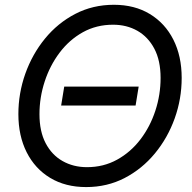

<svg xmlns="http://www.w3.org/2000/svg" viewBox="-20 -759 790 791"><path d="M335 11.7Q249.5 11.7 186.8 -26.1Q124 -64 89.8 -131.8Q55.7 -199.7 55.7 -288.6Q55.7 -374.5 84.2 -455.1Q112.8 -535.6 165.3 -599.9Q217.8 -664.1 290 -701.7Q362.3 -739.3 449.2 -739.3Q534.7 -739.3 597.4 -701.2Q660.2 -663.1 694.3 -595.5Q728.5 -527.8 728.5 -438Q728.5 -351.6 699.7 -271.2Q670.9 -190.9 618.2 -127Q565.4 -63 493.4 -25.6Q421.4 11.7 335 11.7ZM338.4 -70.3Q406.7 -70.3 462.6 -101.3Q518.6 -132.3 558.6 -184.8Q598.6 -237.3 620.1 -303Q641.6 -368.7 641.6 -438Q641.6 -509.3 616 -558.1Q590.3 -606.9 546.1 -632.1Q502 -657.2 445.8 -657.2Q377 -657.2 321 -626Q265.1 -594.7 225.3 -541.7Q185.5 -488.8 164.1 -423.1Q142.6 -357.4 142.6 -288.6Q142.6 -217.8 168 -169.2Q193.4 -120.6 237.8 -95.5Q282.2 -70.3 338.4 -70.3ZM551.3 -402.3 538.6 -324.2H231.9L244.6 -402.3Z"/></svg>

Font: Inter Display
Style: Italic
Weight: 400
Italic angle: -9.39999°
Designer: Rasmus Andersson
Foundry: rsms
Version: Version 4.000;git-a52131595